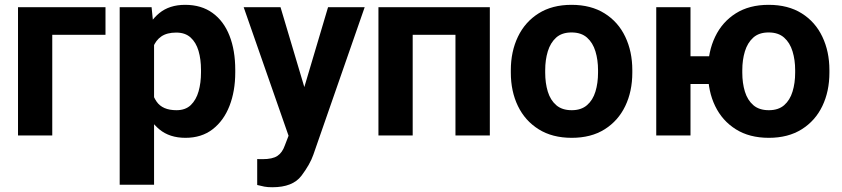

<svg xmlns="http://www.w3.org/2000/svg" viewBox="-20 -558 3470 791"><path d="M414.6 -528.3V-414.5H195.3V0H54.2V-528.3Z M614.7 -426.8V203.1H473.1V-528.3H604.5ZM949.2 -270V-259.8Q949.2 -182.6 925.5 -121.8Q901.9 -61 856.2 -25.6Q810.5 9.8 744.1 9.8Q678.7 9.8 636.7 -24.9Q594.7 -59.6 571.3 -118.7Q547.9 -177.7 538.1 -251V-271.5Q547.9 -348.6 571 -408.9Q594.2 -469.2 636 -503.7Q677.7 -538.1 742.7 -538.1Q809.6 -538.1 855.7 -504.6Q901.9 -471.2 925.5 -410.9Q949.2 -350.6 949.2 -270ZM808.1 -259.8V-270Q808.1 -313.5 797.9 -348.4Q787.6 -383.3 765.1 -403.6Q742.7 -423.8 706.1 -423.8Q668 -423.8 644.8 -408Q621.6 -392.1 610.4 -362.5Q599.1 -333 597.2 -292V-230Q600.6 -175.3 625 -139.6Q649.4 -104 707 -104Q744.1 -104 766.1 -125.2Q788.1 -146.5 798.1 -181.6Q808.1 -216.8 808.1 -259.8Z M1192.4 -60.1 1331.5 -528.3H1482.4L1271 79.1Q1257.3 119.1 1221.7 166.3Q1186 213.4 1102.1 213.4Q1082.5 213.4 1069.3 210.9Q1056.2 208.5 1039.6 204.1V97.2Q1044.4 97.7 1050.3 97.7Q1056.2 97.7 1061.5 97.7Q1103 97.7 1123 84.2Q1143.1 70.8 1153.3 41.5ZM1135.7 -528.3 1248.5 -149.9 1269 4.9 1173.3 14.2 983.9 -528.3Z M1893.6 -528.3V-414.5H1641.1V-528.3ZM1680.2 -528.3V0H1539.1V-528.3ZM1998 -528.3V0H1856.4V-528.3Z M2084.5 -258.8V-269Q2084.5 -345.7 2113.8 -406.7Q2143.1 -467.8 2199 -502.9Q2254.9 -538.1 2334.5 -538.1Q2414.6 -538.1 2470.7 -502.9Q2526.9 -467.8 2555.9 -406.7Q2585 -345.7 2585 -269V-258.8Q2585 -181.6 2555.9 -121.1Q2526.9 -60.5 2471.2 -25.4Q2415.5 9.8 2335.4 9.8Q2255.4 9.8 2199.2 -25.4Q2143.1 -60.5 2113.8 -121.1Q2084.5 -181.6 2084.5 -258.8ZM2226.1 -269V-258.8Q2226.1 -215.8 2236.8 -180.7Q2247.6 -145.5 2271.5 -124.8Q2295.4 -104 2335.4 -104Q2374.5 -104 2398.4 -124.8Q2422.4 -145.5 2433.1 -180.7Q2443.8 -215.8 2443.8 -258.8V-269Q2443.8 -311 2433.1 -346.4Q2422.4 -381.8 2398.4 -403.1Q2374.5 -424.3 2334.5 -424.3Q2294.9 -424.3 2271.2 -403.1Q2247.6 -381.8 2236.8 -346.4Q2226.1 -311 2226.1 -269Z M2993.7 -326.2V-211.9H2705.6V-326.2ZM2824.7 -528.3V0H2683.6V-528.3ZM2897 -258.8V-269Q2897 -345.7 2926.3 -406.7Q2955.6 -467.8 3011.2 -502.9Q3066.9 -538.1 3146.5 -538.1Q3227.1 -538.1 3283 -502.9Q3338.9 -467.8 3367.9 -406.7Q3397 -345.7 3397 -269V-258.8Q3397 -181.6 3367.9 -121.1Q3338.9 -60.5 3283 -25.4Q3227.1 9.8 3147.5 9.8Q3067.4 9.8 3011.5 -25.4Q2955.6 -60.5 2926.3 -121.1Q2897 -181.6 2897 -258.8ZM3038.1 -269V-258.8Q3038.1 -215.8 3048.8 -180.7Q3059.6 -145.5 3083.5 -124.8Q3107.4 -104 3147.5 -104Q3187 -104 3210.7 -124.8Q3234.4 -145.5 3245.1 -180.7Q3255.9 -215.8 3255.9 -258.8V-269Q3255.9 -311 3245.1 -346.4Q3234.4 -381.8 3210.4 -403.1Q3186.5 -424.3 3146.5 -424.3Q3106.9 -424.3 3083.3 -403.1Q3059.6 -381.8 3048.8 -346.4Q3038.1 -311 3038.1 -269Z"/></svg>

Font: RobotoDEMO
Style: Regular
Weight: 400
Designer: Christian Robertson
Foundry: Google
Version: Version 2.136